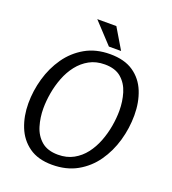

<svg xmlns="http://www.w3.org/2000/svg" viewBox="-161 -1024 1030 1153"><g transform="rotate(20 354.0 -447.5)"><path d="M304 10Q214 10 156.5 -31Q99 -72 72 -140Q45 -208 45 -289Q45 -369 67.5 -448Q90 -527 135 -591.5Q180 -656 248 -695Q316 -734 407 -734Q499 -734 556.5 -694.5Q614 -655 641 -588Q668 -521 668 -438Q668 -355 645 -275Q622 -195 576.5 -130.5Q531 -66 463 -28Q395 10 304 10ZM317 -59Q373 -59 415.5 -82.5Q458 -106 488 -145Q518 -184 537 -233Q556 -282 565 -334Q574 -386 574 -433Q574 -492 558 -545Q542 -598 503.5 -631.5Q465 -665 398 -665Q342 -665 299.5 -641.5Q257 -618 226.5 -579Q196 -540 177 -491Q158 -442 149 -390Q140 -338 140 -291Q140 -233 156 -179.5Q172 -126 211 -92.5Q250 -59 317 -59ZM383 -905 461 -774H383L261 -905Z"/></g></svg>

Font: Rosario Light
Style: Italic
Weight: 300
Italic angle: -8.05°
Designer: Hector Gatti
Foundry: Omnibus Type
Version: Version 1.101; ttfautohint (v1.8.1.43-b0c9)